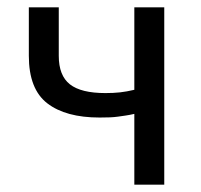

<svg xmlns="http://www.w3.org/2000/svg" viewBox="-20 -506 552 526"><path d="M348 0V-194Q335 -191 324.5 -189.5Q314 -188 303.5 -186.5Q293 -185 281 -184.5Q269 -184 253 -184Q160 -184 109.5 -223Q59 -262 59 -353V-486H141V-353Q141 -299 171.5 -275Q202 -251 269 -251Q291 -251 309 -253Q327 -255 348 -260V-486H430V0Z"/></svg>

Font: CV Source Sans
Style: Regular
Weight: 400
Designer: Paul D. Hunt
Foundry: Adobe Systems Incorporated
Version: Version 3.001